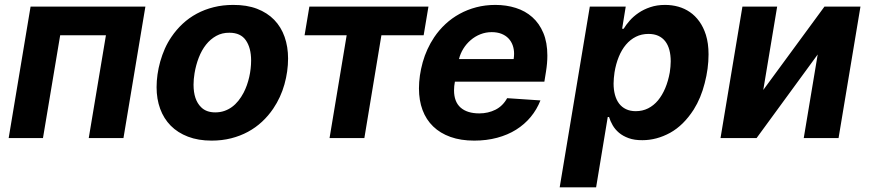

<svg xmlns="http://www.w3.org/2000/svg" viewBox="-20 -573 3606 797"><path d="M492.5 0H348.4L419.7 -426.5H229.8L158.4 0H16L106.9 -545.5H583.5Z M858.3 10.7Q802.9 10.7 760.3 -5.7Q717.7 -22 688.7 -51.3Q659.8 -80.6 644.9 -121.3Q630 -161.9 630 -210.9Q630 -263.1 645.2 -317.8Q653.1 -345.5 664.4 -371.1Q675.8 -396.7 691.8 -420.1Q712 -449.9 738.3 -474.4Q764.6 -498.9 796.9 -516.3Q829.2 -533.7 867 -543.1Q904.8 -552.6 947.8 -552.6Q1004.3 -552.9 1046.9 -536.6Q1089.5 -520.2 1118.3 -490.6Q1147 -460.9 1161.4 -419.9Q1175.8 -378.9 1175.8 -330.3Q1175.8 -276.6 1160.7 -222.7Q1145.6 -168.7 1114.3 -122.2Q1094.1 -92.3 1067.8 -67.8Q1041.5 -43.3 1009.4 -25.9Q977.3 -8.5 939.5 1.1Q901.6 10.7 858.3 10.7ZM873.6 -106.5Q893.8 -106.5 911 -112.4Q928.3 -118.3 942.8 -128.9Q957.4 -139.6 969.5 -154.7Q981.5 -169.7 991.1 -187.9Q998.9 -202.8 1004.8 -219.5Q1010.7 -236.2 1014.6 -253.4Q1018.5 -270.6 1020.4 -288Q1022.4 -305.4 1022.4 -321.7Q1022.4 -374.3 1000.4 -405.9Q978.7 -437.1 932.5 -437.1Q902 -437.5 877.7 -424Q853.3 -410.5 835.2 -387.6Q817.1 -364.7 805.2 -334Q793.3 -303.3 787.6 -269.2Q783.4 -244 783.4 -221.6Q783.4 -158.4 815 -127.8Q836.3 -106.5 873.6 -106.5Z M1492.5 0H1348L1419 -426.5H1244.3L1264.2 -545.5H1758.5L1738.6 -426.5H1563.2Z M1948.5 10.7Q1892.8 10.7 1850 -4.6Q1807.2 -19.9 1778.1 -48.1Q1748.9 -76.3 1734 -116.3Q1719.1 -156.2 1719.1 -206Q1719.1 -258.2 1734.7 -314.6Q1750.4 -370.4 1782.3 -418.3Q1802.6 -448.5 1829.2 -473.2Q1855.8 -497.9 1887.8 -515.4Q1919.7 -533 1957 -542.8Q1994.3 -552.6 2036.2 -552.6Q2081.7 -552.6 2121.1 -540.1Q2160.5 -527.7 2189.6 -501.8Q2218.8 -475.9 2235.4 -436.3Q2252.1 -396.7 2252.1 -342.3Q2252.1 -326.7 2250.7 -310.2Q2249.3 -293.7 2246.4 -275.6L2239.7 -234H1868.3Q1866.5 -224.8 1865.6 -215.7Q1864.7 -206.7 1864.7 -198.2Q1864.7 -150.6 1892 -126.4Q1919.4 -102.3 1969.8 -102.3Q2006 -102.3 2036.6 -117.5Q2067.1 -132.8 2085.2 -165.5L2223.4 -156.2Q2208.5 -118.3 2182.9 -87.4Q2157.3 -56.5 2122.3 -34.6Q2087.4 -12.8 2043.5 -1.1Q1999.6 10.7 1948.5 10.7ZM2112.2 -327.8Q2112.9 -333.5 2113.5 -339Q2114 -344.5 2114 -349.8Q2114 -369 2108 -385.5Q2101.9 -402 2090.2 -414.1Q2078.5 -426.1 2061.1 -432.9Q2043.7 -439.6 2021 -439.6Q1996.4 -439.6 1974.1 -430.8Q1951.7 -421.9 1933.8 -406.4Q1915.8 -391 1903.2 -370.6Q1890.6 -350.1 1885.3 -327.8Z M2454.5 204.5H2303.3L2428.3 -545.5H2577.4L2562.5 -453.8H2568.9Q2578.8 -470.2 2594.1 -487.6Q2609.4 -505 2630.7 -519.5Q2652 -534.1 2679.5 -543.3Q2707 -552.6 2740.8 -552.6Q2769.5 -552.6 2795.6 -545.3Q2821.7 -538 2843.7 -522.9Q2865.8 -507.8 2882.8 -484.2Q2899.9 -460.6 2910.2 -428.3Q2921.2 -393.1 2921.2 -347.3Q2921.2 -288.7 2905.2 -227.6Q2889.9 -166.5 2859.7 -118.3Q2817.5 -52.6 2761.7 -21.7Q2705.6 8.9 2646.7 8.9Q2613.6 9.2 2589.7 0.5Q2565.7 -8.2 2549.4 -22Q2533 -35.9 2523.1 -53.3Q2513.1 -70.7 2508.2 -87.4H2502.8ZM2619 -111.5Q2647 -111.5 2670.3 -123.2Q2693.5 -134.9 2711.3 -156.2Q2729 -177.6 2741.5 -207.2Q2753.9 -236.9 2760.3 -272.7Q2762.1 -284.8 2763.1 -296.2Q2764.2 -307.5 2764.2 -318.2Q2764.2 -344.8 2758.5 -365.9Q2752.8 -387.1 2741.3 -401.8Q2729.8 -416.5 2712.5 -424.4Q2695.3 -432.2 2671.9 -432.2Q2643.1 -432.2 2619.7 -420.5Q2596.2 -408.7 2578.5 -387.8Q2560.7 -366.8 2548.7 -337.4Q2536.6 -307.9 2530.9 -272.7Q2529.1 -260.3 2528.1 -248.8Q2527 -237.2 2527 -226.2Q2527 -200.6 2532.7 -179.5Q2538.4 -158.4 2549.7 -143.3Q2561.1 -128.2 2578.5 -119.9Q2595.9 -111.5 2619 -111.5Z M3460.9 0H3316.4L3374.3 -346.9L3120.7 0H2970.9L3061.8 -545.5H3206L3148.4 -199.6L3402.3 -545.5H3551.8Z"/></svg>

Font: Linik Sans
Style: Bold Italic
Weight: 700
Italic angle: 9°
Designer: Fonts by Rasmus Andersson / Changes by Cristiano Sobral with parts from Marc Monis
Foundry: rsms
Version: Version 3.020; ttfautohint (v1.6)